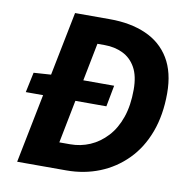

<svg xmlns="http://www.w3.org/2000/svg" viewBox="-75 -726 791 800"><g transform="rotate(10 320.5 -326.0)"><path d="M34 -292 52 -377 126 -382H392L375 -292ZM49 0 179 -652H327Q414 -652 479 -623.5Q544 -595 579.5 -536.5Q615 -478 615 -389Q615 -297 588 -224.5Q561 -152 511.5 -102Q462 -52 397 -26Q332 0 257 0ZM208 -110H254Q298 -110 337.5 -127Q377 -144 408.5 -178Q440 -212 457.5 -262.5Q475 -313 475 -380Q475 -438 455 -473.5Q435 -509 400.5 -525.5Q366 -542 324 -542H293Z"/></g></svg>

Font: Source Sans 3 ExtraLight
Style: Bold Italic
Weight: 700
Italic angle: -11°
Version: Version 3.052;hotconv 1.1.0;makeotfexe 2.6.0